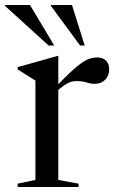

<svg xmlns="http://www.w3.org/2000/svg" viewBox="-48 -752 467 772"><path d="M343 -521Q365 -521 378 -508.5Q391 -496 391 -474Q391 -447.5 374.8 -431.2Q358.5 -415 333.5 -415Q316.5 -415 299.8 -420.5Q283 -426 259.5 -426Q239.5 -426 222 -416.2Q204.5 -406.5 186.5 -390.5V-28.5L268 -13.5V0H23V-13.5L94.5 -28.5V-428L23 -473V-482L184.5 -527.5H186.5V-413Q234.5 -463 262.8 -485.8Q291 -508.5 308.8 -514.8Q326.5 -521 343 -521ZM170 -569H147.5L-27.5 -728V-732H72.5ZM292.5 -569H274L157 -728V-732H241.5Z"/></svg>

Font: Newsreader 72pt
Style: Regular
Weight: 400
Designer: Hugues Gentile
Foundry: Production Type
Version: Version 1.003; ttfautohint (v1.8.3)